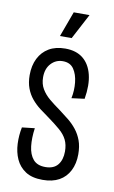

<svg xmlns="http://www.w3.org/2000/svg" viewBox="-82 -735 469 791"><g transform="rotate(10 152.5 -340.0)"><path d="M154 11Q109 11 82 -7Q55 -25 42 -54Q29 -83 27.5 -118Q26 -153 33 -187L86 -193Q80 -151 84 -117Q88 -83 105 -63Q122 -43 156 -43Q191 -43 208 -64Q225 -85 225 -120Q225 -148 215 -168.5Q205 -189 184 -207Q163 -225 134 -246Q114 -260 95 -274.5Q76 -289 60.5 -307.5Q45 -326 36 -350Q27 -374 27 -405Q27 -445 42 -475Q57 -505 85 -521.5Q113 -538 153 -538Q199 -538 227.5 -515Q256 -492 266.5 -449.5Q277 -407 267 -348L213 -341Q220 -374 216.5 -407.5Q213 -441 198 -463Q183 -485 152 -485Q123 -485 103 -463.5Q83 -442 83 -406Q83 -378 95.5 -357Q108 -336 128.5 -319Q149 -302 173 -285Q193 -270 212.5 -254.5Q232 -239 247.5 -219.5Q263 -200 272 -175.5Q281 -151 281 -118Q281 -79 266 -49.5Q251 -20 223 -4.5Q195 11 154 11ZM171 -585H122L161 -691H227Z"/></g></svg>

Font: Bricolage Grotesque 72pt Condensed ExtraLight
Style: Regular
Weight: 250
Width: 3
Designer: Mathieu Triay
Foundry: Atelier Triay
Version: Version 1.001;gftools[0.9.33.dev8+g029e19f]